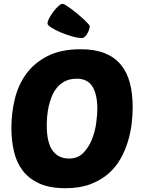

<svg xmlns="http://www.w3.org/2000/svg" viewBox="-20 -980 751 1010"><path d="M405 -721Q478 -721 530 -700.5Q582 -680 615 -640.5Q648 -601 663 -544.5Q678 -488 678 -416Q678 -376 672.5 -329Q667 -282 652.5 -234.5Q638 -187 613 -143Q588 -99 548.5 -65Q509 -31 454 -10.5Q399 10 324 10Q241 10 186.5 -15Q132 -40 99.5 -82.5Q67 -125 53.5 -183Q40 -241 40 -307Q40 -385 58 -459.5Q76 -534 118.5 -592Q161 -650 231 -685.5Q301 -721 405 -721ZM384 -566Q349 -566 323.5 -553.5Q298 -541 280.5 -520Q263 -499 252.5 -473Q242 -447 236 -419.5Q230 -392 228 -366.5Q226 -341 226 -321Q226 -230 256.5 -188Q287 -146 343 -146Q389 -146 418 -175.5Q447 -205 463.5 -246.5Q480 -288 486 -332.5Q492 -377 492 -408Q492 -481 467 -523.5Q442 -566 384 -566ZM452 -843Q452 -835 448.5 -824Q445 -813 439.5 -803.5Q434 -794 426.5 -787Q419 -780 411 -780Q389 -780 358 -789Q327 -798 298.5 -810Q270 -822 250 -835Q230 -848 230 -856Q230 -868 239.5 -885.5Q249 -903 261.5 -919.5Q274 -936 287.5 -948Q301 -960 310 -960Q315 -960 327.5 -952Q340 -944 355.5 -932.5Q371 -921 388.5 -906.5Q406 -892 420 -879Q434 -866 443 -856Q452 -846 452 -843Z"/></svg>

Font: PoetsenOne
Style: Regular
Weight: 400
Designer: Rodrigo Fuenzalida, Pablo Impallari
Foundry: Pablo Impallari, Rodrigo Fuenzalida
Version: Version 1.000; ttfautohint (v0.8) -G 200 -r 50